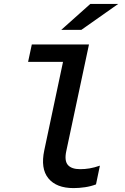

<svg xmlns="http://www.w3.org/2000/svg" viewBox="-20 -955 640 984"><path d="M357 9Q269 9 228 -41Q187 -91 207 -185L303 -638H124L143 -727H436L320 -182Q309 -132 327.5 -110Q346 -88 391 -88Q415 -88 439 -92Q463 -96 492 -106L472 -10Q446 0 415.5 4.5Q385 9 357 9ZM294 -802 443 -935H586L397 -802Z"/></svg>

Font: Red Hat Mono Medium
Style: Italic
Weight: 500
Italic angle: -12°
Monospace: yes
Designer: Pentagram, MCKL
Foundry: Pentagram, MCKL
Version: Version 1.023; ttfautohint (v1.8.3)